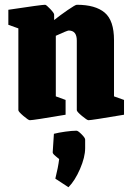

<svg xmlns="http://www.w3.org/2000/svg" viewBox="-20 -492 553 805"><path d="M57 -30V-373L15 -388V-451Q154 -472 169 -472Q174 -472 190.5 -454.5Q207 -437 207 -431V-408Q232 -428 264 -450Q296 -472 302 -472Q380 -472 419 -439Q458 -406 458 -324V-88L500 -73V-11Q364 12 351 12Q345 12 323.5 -6Q302 -24 302 -30V-322Q302 -364 268 -364Q262 -364 214 -342V-88L255 -73V-11Q120 12 105 12Q99 12 78 -6Q57 -24 57 -30ZM228 175Q226 173 213 162.5Q200 152 201 146L206 69Q225 64 253.5 60Q282 56 301 56Q307 56 322 71Q337 86 337 93V129Q337 167 315.5 216.5Q294 266 267 293L212 257Q224 209 228 175Z"/></svg>

Font: Grenze ExtraBold
Style: Regular
Weight: 800
Designer: Renata Polastri
Foundry: Omnibus-Type
Version: Version 1.002; ttfautohint (v1.8)